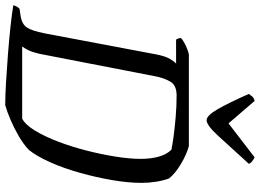

<svg xmlns="http://www.w3.org/2000/svg" viewBox="-159 -846 996 736"><g transform="rotate(90 339.0 -478.0)"><path d="M374 0Q341 0 288.5 -3Q236 -6 178.5 -10.5Q121 -15 70.5 -20.5Q20 -26 -9 -31Q-4 -48 5 -55L33 -59Q63 -64 76 -82.5Q89 -101 99 -152L179 -576Q186 -614 197.5 -632.5Q209 -651 215 -655H123Q117 -663 117 -674Q123 -680 136 -687Q149 -694 162.5 -699Q176 -704 182 -704H531Q564 -695 600.5 -673Q637 -651 655 -628Q663 -607 667.5 -579Q672 -551 672 -522Q672 -472 661.5 -410.5Q651 -349 633.5 -286.5Q616 -224 593 -172.5Q570 -121 546 -91Q524 -70 493 -52Q462 -34 430.5 -20.5Q399 -7 374 0ZM149 -65H426Q450 -78 472.5 -115.5Q495 -153 514.5 -204.5Q534 -256 548.5 -313Q563 -370 571.5 -424Q580 -478 580 -519Q580 -558 571.5 -588.5Q563 -619 545 -637Q527 -641 493.5 -645.5Q460 -650 419 -653.5Q378 -657 337 -657Q298 -657 284 -633Q270 -609 264 -578L177 -130Q171 -104 163 -88Q155 -72 149 -65ZM432 -772Q414 -772 389.5 -814.5Q365 -857 331 -934Q336 -941 341 -947Q346 -953 358 -956L444 -856L574 -956Q596 -945 599 -934Q531 -859 491 -815.5Q451 -772 432 -772Z"/></g></svg>

Font: Texturina Light
Style: Italic
Weight: 300
Italic angle: -11°
Designer: Guillermo Torres Carreño
Foundry: Omnibus-Type
Version: Version 1.002; ttfautohint (v1.8.3)